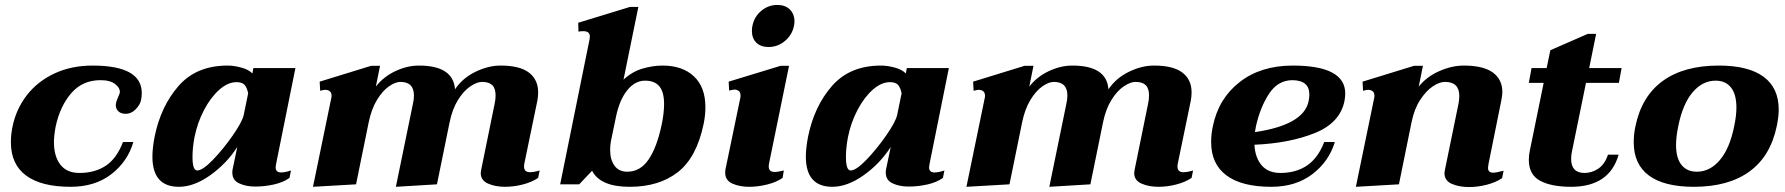

<svg xmlns="http://www.w3.org/2000/svg" viewBox="-20 -745 7215 776"><path d="M24 -170Q24 -203 31 -235Q46 -306 89.5 -361.5Q133 -417 201 -448.5Q269 -480 354 -480Q553 -480 553 -369Q553 -355 550 -340Q546 -321 528 -303Q510 -285 489 -285Q469 -285 458.5 -295Q448 -305 448 -320Q448 -331 456 -349Q461 -360 464 -369Q467 -388 446.5 -404.5Q426 -421 386 -421Q314 -421 268.5 -369Q223 -317 205 -234Q198 -196 198 -171Q198 -113 224 -79.5Q250 -46 301 -46Q364 -46 408 -75.5Q452 -105 477 -171H519Q496 -92 430 -41Q364 10 265 10Q147 10 85.5 -35.5Q24 -81 24 -170Z M596 -112Q596 -146 605 -193Q630 -316 702 -398Q774 -480 900 -480Q925 -480 955 -472Q985 -464 1000 -448L1004 -470H1174L1096 -83Q1094 -73 1094 -69Q1094 -48 1116 -48Q1132 -48 1156 -56L1150 -26Q1125 -8 1087.5 0.5Q1050 9 1011 9Q974 9 946.5 -4Q919 -17 919 -47Q919 -55 920 -60L939 -151Q896 -84 830 -37Q764 10 703 10Q596 10 596 -112ZM965 -280 983 -368Q978 -392 968 -402.5Q958 -413 936 -413Q901 -413 866.5 -382.5Q832 -352 805 -301Q778 -250 766 -190Q758 -148 758 -111Q758 -56 777 -56Q799 -56 840.5 -99Q882 -142 920 -196.5Q958 -251 965 -280Z M2161 -56 2155 -26Q2130 -9 2093.5 0.5Q2057 10 2021 10Q1982 10 1952.5 -3Q1923 -16 1923 -46Q1923 -50 1925 -60L1979 -325Q1983 -342 1983 -359Q1983 -388 1969.5 -401Q1956 -414 1928 -414Q1908 -414 1881 -396Q1854 -378 1831 -341Q1808 -304 1797 -250L1746 0L1580 10L1649 -326Q1653 -343 1653 -359Q1653 -414 1598 -414Q1578 -414 1552 -396Q1526 -378 1503.5 -341Q1481 -304 1470 -250L1419 0L1245 10L1319 -349Q1320 -352 1320 -358Q1320 -371 1312.5 -376.5Q1305 -382 1295 -382Q1287 -382 1274 -378L1272 -415L1480 -479H1516L1499 -395Q1530 -435 1578 -457.5Q1626 -480 1673 -480Q1812 -480 1819 -384Q1849 -429 1901 -454.5Q1953 -480 2003 -480Q2081 -480 2118 -451.5Q2155 -423 2155 -372Q2155 -356 2152 -339L2099 -83Q2098 -79 2098 -72Q2098 -49 2122 -49Q2138 -49 2161 -56Z M2373 -55 2321 0H2244L2363 -587Q2364 -591 2364 -597Q2364 -619 2338 -619Q2325 -619 2318 -617L2317 -653L2526 -717H2560L2500 -423Q2534 -455 2576 -467.5Q2618 -480 2658 -480Q2738 -480 2784.5 -436.5Q2831 -393 2831 -312Q2831 -279 2824 -245Q2796 -109 2720 -49.5Q2644 10 2525 10Q2406 10 2373 -55ZM2654 -240Q2664 -287 2664 -325Q2664 -373 2645 -396Q2626 -419 2587 -419Q2546 -419 2514.5 -379.5Q2483 -340 2469 -270L2449 -174Q2446 -156 2446 -139Q2446 -100 2463.5 -75.5Q2481 -51 2515 -51Q2568 -51 2601.5 -100.5Q2635 -150 2654 -240Z M3019 -619Q3019 -633 3021 -640Q3028 -677 3056.5 -701Q3085 -725 3122 -725Q3154 -725 3172.5 -706.5Q3191 -688 3191 -658Q3191 -652 3189 -640Q3181 -603 3152 -579Q3123 -555 3086 -555Q3055 -555 3037 -572.5Q3019 -590 3019 -619ZM2911 -47Q2911 -55 2912 -60L2972 -349Q2973 -352 2973 -358Q2973 -372 2965.5 -377.5Q2958 -383 2948 -383Q2944 -383 2927 -379L2925 -415L3135 -479H3169L3088 -83Q3087 -79 3087 -72Q3087 -50 3111 -50Q3124 -50 3148 -56L3143 -26Q3119 -9 3081.5 0.5Q3044 10 3008 10Q2969 10 2940 -3Q2911 -16 2911 -47Z M3237 -112Q3237 -146 3246 -193Q3271 -316 3343 -398Q3415 -480 3541 -480Q3566 -480 3596 -472Q3626 -464 3641 -448L3645 -470H3815L3737 -83Q3735 -73 3735 -69Q3735 -48 3757 -48Q3773 -48 3797 -56L3791 -26Q3766 -8 3728.5 0.5Q3691 9 3652 9Q3615 9 3587.5 -4Q3560 -17 3560 -47Q3560 -55 3561 -60L3580 -151Q3537 -84 3471 -37Q3405 10 3344 10Q3237 10 3237 -112ZM3606 -280 3624 -368Q3619 -392 3609 -402.5Q3599 -413 3577 -413Q3542 -413 3507.5 -382.5Q3473 -352 3446 -301Q3419 -250 3407 -190Q3399 -148 3399 -111Q3399 -56 3418 -56Q3440 -56 3481.5 -99Q3523 -142 3561 -196.5Q3599 -251 3606 -280Z M4802 -56 4796 -26Q4771 -9 4734.5 0.5Q4698 10 4662 10Q4623 10 4593.5 -3Q4564 -16 4564 -46Q4564 -50 4566 -60L4620 -325Q4624 -342 4624 -359Q4624 -388 4610.5 -401Q4597 -414 4569 -414Q4549 -414 4522 -396Q4495 -378 4472 -341Q4449 -304 4438 -250L4387 0L4221 10L4290 -326Q4294 -343 4294 -359Q4294 -414 4239 -414Q4219 -414 4193 -396Q4167 -378 4144.5 -341Q4122 -304 4111 -250L4060 0L3886 10L3960 -349Q3961 -352 3961 -358Q3961 -371 3953.5 -376.5Q3946 -382 3936 -382Q3928 -382 3915 -378L3913 -415L4121 -479H4157L4140 -395Q4171 -435 4219 -457.5Q4267 -480 4314 -480Q4453 -480 4460 -384Q4490 -429 4542 -454.5Q4594 -480 4644 -480Q4722 -480 4759 -451.5Q4796 -423 4796 -372Q4796 -356 4793 -339L4740 -83Q4739 -79 4739 -72Q4739 -49 4763 -49Q4779 -49 4802 -56Z M5050 -160Q5053 -107 5079.5 -76.5Q5106 -46 5155 -46Q5218 -46 5262.5 -76Q5307 -106 5332 -171H5375Q5351 -92 5284 -41Q5217 10 5118 10Q4999 10 4937 -36Q4875 -82 4875 -171Q4875 -203 4882 -235Q4905 -347 4990.5 -413.5Q5076 -480 5205 -480Q5417 -480 5417 -367Q5417 -354 5414 -337Q5396 -248 5293.5 -207Q5191 -166 5050 -160ZM5272 -363Q5272 -420 5204 -421Q5145 -421 5109 -366Q5073 -311 5056 -234Q5054 -225 5052 -211Q5249 -240 5269 -336Q5272 -351 5272 -363Z M6057 -55 6051 -25Q6026 -8 5989.5 1.5Q5953 11 5917 11Q5877 11 5847.5 -2Q5818 -15 5818 -46Q5818 -49 5820 -59L5875 -327Q5878 -344 5878 -357Q5878 -414 5820 -414Q5798 -414 5771 -396Q5744 -378 5720 -341.5Q5696 -305 5685 -251L5634 0L5460 10L5534 -349Q5535 -352 5535 -358Q5535 -371 5527.5 -376.5Q5520 -382 5510 -382Q5502 -382 5489 -378L5487 -415L5695 -479H5731L5714 -395Q5746 -435 5797 -457.5Q5848 -480 5896 -480Q5975 -480 6013.5 -452Q6052 -424 6052 -373Q6052 -362 6048 -340L5996 -82Q5994 -70 5994 -67Q5994 -47 6015 -47Q6027 -47 6057 -55Z M6334 -136Q6330 -120 6330 -103Q6330 -46 6384 -46Q6414 -46 6440 -63.5Q6466 -81 6479 -120H6522Q6485 10 6330 10Q6250 10 6204.5 -14.5Q6159 -39 6159 -99Q6159 -119 6163 -136L6219 -410H6159L6170 -470H6231L6246 -542L6397 -608H6431L6403 -470H6534L6523 -410H6390Z M6583 -170Q6583 -203 6590 -235Q6615 -356 6700.5 -418Q6786 -480 6927 -480Q7046 -480 7107.5 -435Q7169 -390 7169 -302Q7169 -273 7161 -235Q7136 -114 7051 -52Q6966 10 6826 10Q6706 10 6644.5 -35.5Q6583 -81 6583 -170ZM6989 -235Q6998 -277 6998 -310Q6998 -364 6976 -391.5Q6954 -419 6914 -419Q6861 -419 6821 -372Q6781 -325 6763 -235Q6754 -192 6754 -159Q6754 -106 6776 -78.5Q6798 -51 6838 -51Q6891 -51 6931 -98Q6971 -145 6989 -235Z"/></svg>

Font: Taviraj
Style: Bold Italic
Weight: 700
Italic angle: -12°
Designer: Katatrad Team
Foundry: CadsonDemak
Version: Version 1.001